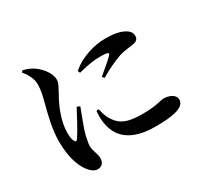

<svg xmlns="http://www.w3.org/2000/svg" viewBox="-161 -983 1323 1251"><g transform="rotate(-30 500.0 -358.0)"><path d="M241 43.8C273.7 43.8 291.7 23.4 291.7 -12.7C291.7 -43.2 270.5 -77.1 270.5 -112.8C270.5 -128.7 274.8 -150.5 283.4 -189.9C292 -227.1 327.4 -313.9 346.9 -368.1L325.1 -377.9C299 -327.6 247.6 -232.3 222.9 -196.1C212.7 -180.9 204.3 -182.1 197.5 -196.8C191.7 -208.6 187.1 -229.3 187.1 -260.4C187.1 -344.5 225.1 -436.9 262.6 -503C286.9 -549.1 301.4 -569.2 301.4 -597.3C301.4 -651.8 246.8 -706.9 215.9 -727.3C191.9 -743 170 -752.4 137.5 -760L127.2 -748.9C152.6 -720.1 178.9 -677.2 178.7 -631.4C178.4 -586.6 168.3 -546.3 155.6 -497.5C139.6 -437.5 111.7 -333.1 111.7 -241.5C111.7 -129.5 136.2 -51.3 172.8 -1.1C192.6 25.9 216.5 43.8 241 43.8ZM706 -8.6C826.5 -8.6 927.9 -21.8 927.9 -84.5C927.9 -121.6 882.9 -141.2 840.3 -141.2C819.4 -141.2 778 -122 676.8 -122C552.3 -122 505.4 -148.4 466.1 -216.8C454.2 -237.7 446.4 -268.4 440.4 -292L423.2 -289.9C420.8 -266 419.5 -235.9 423.9 -205.9C439.2 -90.2 517 -8.6 706 -8.6ZM564.1 -464.4 577 -449.5C630.9 -481.7 697.3 -513.3 742.5 -528C782.7 -540 818.8 -540.9 848.8 -546.5C873.6 -551.4 887.1 -563.1 887.1 -588.3C887.1 -605.6 878.8 -625.6 848 -642.6C813.8 -661.2 773.1 -669.4 706.1 -669.4C631.5 -669.4 524.2 -643.7 447.6 -575.4L454.7 -558.3C538.7 -580.8 586.9 -584.1 616.5 -584.1C690.5 -584.1 685.4 -574 674.6 -561.5C658.5 -542.8 607.7 -500.9 564.1 -464.4Z"/></g></svg>

Font: Source Han Serif TW VF
Style: Regular
Weight: 250
Designer: Ryoko NISHIZUKA 西塚涼子 (kana & ideographs); Frank Grießhammer (Latin, Greek & Cyrillic); Wenlong ZHANG 张文龙 (bopomofo); San
Foundry: Adobe
Version: Version 2.002;hotconv 1.1.0;makeotfexe 2.6.0